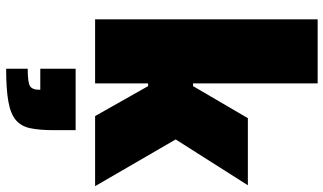

<svg xmlns="http://www.w3.org/2000/svg" viewBox="-240 -544 1080 641"><g transform="rotate(90 300.5 -223.0)"><path d="M44 0V-743H258V-327H267L374 -510H598L445 -269L601 0H367L267 -177H258V0ZM209 297V225Q256 225 267.5 217Q279 209 279 189V183H209V65H414V140Q414 186 407.5 216.5Q401 247 380.5 264.5Q360 282 319 289.5Q278 297 209 297Z"/></g></svg>

Font: Saira Black
Style: Regular
Weight: 900
Designer: Hector Gatti with collaboration of the Omnibus-Type team
Foundry: Omnibus-Type
Version: Version 1.100; ttfautohint (v1.8.3)